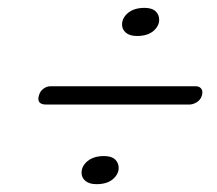

<svg xmlns="http://www.w3.org/2000/svg" viewBox="-20 -586 558 493"><path d="M331.8 -493.6Q313.4 -493.6 303.4 -501.9Q293.4 -510.2 293.4 -523.1Q293.4 -540.2 309 -553Q324.6 -565.8 351.2 -565.8Q370.2 -565.8 379.5 -557.1Q388.7 -548.4 388.7 -535.3Q388.7 -519.2 373.8 -506.4Q358.8 -493.6 331.8 -493.6ZM80 -341Q83 -352 91.5 -358.2Q100 -364.5 109.5 -364.5H483Q492 -364.5 496.8 -358.2Q501.5 -352 498.5 -341Q495 -329.5 485.2 -323.5Q475.5 -317.5 465.5 -317.5H99Q73 -317.5 80 -341ZM227.8 -113.1Q209.4 -113.1 199.4 -121.4Q189.4 -129.7 189.4 -142.6Q189.4 -159.7 205 -172.5Q220.6 -185.3 247.2 -185.3Q266.2 -185.3 275.5 -176.6Q284.7 -167.9 284.7 -154.8Q284.7 -138.7 269.8 -125.9Q254.8 -113.1 227.8 -113.1Z"/></svg>

Font: Fraunces 72pt Black
Style: Italic
Weight: 900
Italic angle: -16°
Version: Version 1.000;[b76b70a41]